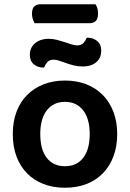

<svg xmlns="http://www.w3.org/2000/svg" viewBox="-20 -866 610 901"><path d="M142 -757Q138 -765 134 -776.5Q130 -788 130 -800Q130 -826 141 -836Q152 -846 170 -846H428Q440 -829 440 -803Q440 -778 429.5 -767.5Q419 -757 400 -757ZM530 -237Q530 -179 512.5 -132.5Q495 -86 463 -53Q431 -20 386 -2.5Q341 15 285 15Q229 15 184 -2.5Q139 -20 107 -52.5Q75 -85 57.5 -131.5Q40 -178 40 -237Q40 -295 57.5 -341.5Q75 -388 107.5 -420.5Q140 -453 185 -470.5Q230 -488 285 -488Q340 -488 385 -470.5Q430 -453 462.5 -420Q495 -387 512.5 -340.5Q530 -294 530 -237ZM285 -388Q231 -388 200 -348.5Q169 -309 169 -237Q169 -164 199.5 -125Q230 -86 285 -86Q340 -86 370.5 -125.5Q401 -165 401 -237Q401 -309 370 -348.5Q339 -388 285 -388ZM207 -684Q228 -684 247 -679Q266 -674 283 -668.5Q300 -663 315 -658Q330 -653 342 -653Q362 -653 372 -664.5Q382 -676 387 -689H392Q417 -689 436 -673.5Q455 -658 455 -629Q455 -593 431 -573.5Q407 -554 369 -554Q346 -554 326.5 -559Q307 -564 290 -570Q273 -576 258.5 -581Q244 -586 232 -586Q212 -586 202 -574.5Q192 -563 187 -549H183Q157 -549 138.5 -564.5Q120 -580 120 -609Q120 -628 127.5 -642Q135 -656 147.5 -665.5Q160 -675 175.5 -679.5Q191 -684 207 -684Z"/></svg>

Font: Baloo Bhai 2 SemiBold
Style: Regular
Weight: 600
Designer: Supriya Tembe, Noopur Datye and Ek Type
Foundry: Ek Type
Version: Version 1.640;PS 1.000;hotconv 16.6.51;makeotf.lib2.5.65220;